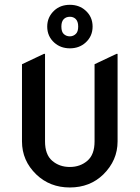

<svg xmlns="http://www.w3.org/2000/svg" viewBox="-20 -785 592 814"><path d="M210.4 -604Q180.2 -630.9 180.2 -672.4Q180.2 -712.9 210.4 -740.7Q236.3 -764.6 276.4 -764.6Q315.4 -764.6 342.3 -740.7Q372.6 -713.9 372.6 -672.4Q372.6 -630.9 342.3 -604Q315.4 -580.1 276.4 -580.1Q237.3 -580.1 210.4 -604ZM276.4 -713.9Q259.8 -713.9 250 -703.6Q240.2 -693.4 240.2 -672.4Q240.2 -649.9 250.5 -640.6Q261.2 -630.9 275.9 -630.9Q291 -630.9 301.8 -641.6Q311.5 -650.9 311.5 -672.4Q311.5 -694.3 300.8 -704.6Q291 -713.9 276.4 -713.9ZM478.5 -556.6V-185.5Q478.5 -105 418 -45.4Q361.3 9.8 275.9 9.8Q191.4 9.8 133.8 -45.4Q73.2 -104 73.2 -185.5V-512.7L166 -556.6H170.9V-185.5Q170.9 -129.4 201.4 -103.3Q231.9 -77.1 275.9 -77.1Q319.8 -77.1 350.3 -103.3Q380.9 -129.4 380.9 -185.5V-512.7L473.6 -556.6Z"/></svg>

Font: Nova Round
Style: Book
Weight: 400
Version: Version 2.000